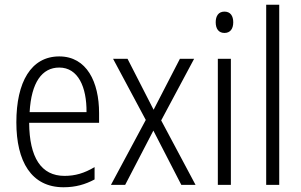

<svg xmlns="http://www.w3.org/2000/svg" viewBox="-20 -780 1271 810"><path d="M230 -542C111 -542 49 -434 49 -264C49 -99 112 10 248 10C299 10 340 -2 379 -23V-75C335 -49 297 -38 252 -38C154 -38 104 -115 103 -262H398V-303C398 -434 346 -542 230 -542ZM230 -495C310 -495 346 -412 345 -307H105C112 -432 157 -495 230 -495Z M595 -274 448 0H508L627 -229L745 0H805L660 -272L799 -532H739L628 -317L518 -532H457Z M927 -731C902 -731 890 -713 890 -686C890 -658 903 -641 927 -641C951 -641 964 -658 964 -686C964 -713 952 -731 927 -731ZM954 -532H899V0H954Z M1158 0V-760H1103V0Z"/></svg>

Font: Noto Sans Devanagari Condensed Light
Style: Regular
Weight: 300
Width: 3
Designer: Jelle Bosma - Monotype Design Team
Foundry: Monotype Imaging Inc.
Version: Version 2.004